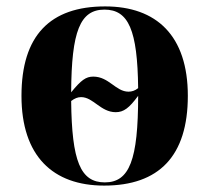

<svg xmlns="http://www.w3.org/2000/svg" viewBox="-20 -569 653 599"><path d="M305 10C476 10 566 -82 566 -270C566 -458 468 -549 308 -549C136 -549 47 -458 47 -270C47 -82 145 10 305 10ZM202 -281C203 -472 230 -539 306 -539C381 -539 409 -475 411 -294C401 -286 391 -283 381 -283C341 -283 320 -330 271 -330C248 -330 233 -319 202 -281ZM307 0C231 0 204 -66 202 -254C213 -262 222 -266 233 -266C271 -266 294 -219 341 -219C366 -219 383 -232 411 -270C411 -70 384 0 307 0Z"/></svg>

Font: Noto Serif Display
Style: Bold
Weight: 700
Designer: Monotype Design Team
Foundry: Monotype Imaging Inc.
Version: Version 2.009